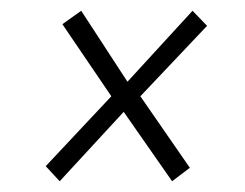

<svg xmlns="http://www.w3.org/2000/svg" viewBox="-20 -486 456 357"><path d="M338 -466 365 -438 241 -307 333 -174 300 -149 210 -278 91 -149 65 -177 187 -307 96 -441 131 -466 217 -334Z"/></svg>

Font: Fira Sans Extra Condensed ExtraLight
Style: Italic
Weight: 275
Width: 3
Italic angle: -8°
Designer: Carrois Corporate & Edenspiekermann AG
Foundry: Carrois Corporate GbR & Edenspiekermann AG
Version: Version 4.203